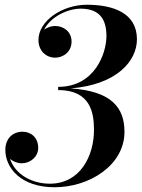

<svg xmlns="http://www.w3.org/2000/svg" viewBox="-20 -779 597 809"><path d="M504.5 -223.5C504.5 -324 451.5 -395 278 -406.5C471.5 -422 557 -521.5 557 -613.5C557 -724 457.5 -759 346 -759C241.5 -759 142 -690.5 142 -610.5C142 -563.5 175.5 -536 212.5 -536C243.5 -536 281.5 -558 281.5 -604C281.5 -645.5 248 -669.5 212.5 -669.5C196.5 -669.5 179.5 -664 166 -654C192.5 -708 264.5 -742.5 320 -742.5C401 -742.5 428.5 -696 428.5 -627C428.5 -556 380.5 -413 225 -413V-399.5C360.5 -399.5 376 -305.5 376 -231.5C376 -122.5 318.5 -5 190 -5C111 -5 42.5 -47 22.5 -109.5C35 -98.5 53.5 -91 72 -91C107.5 -91 141 -118 141 -156C141 -198.5 111.5 -224 75 -224C33.5 -224 2.5 -195 2.5 -147.5C2.5 -71.5 68 10 210 10C357 10 504.5 -83 504.5 -223.5Z"/></svg>

Font: Bodoni* 16pt Medium
Style: Italic
Weight: 500
Italic angle: -13°
Version: Version 2.3